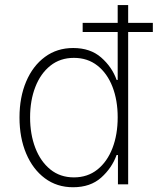

<svg xmlns="http://www.w3.org/2000/svg" viewBox="-20 -748 640 779"><path d="M276.4 11.7Q210.9 11.7 162.1 -24.7Q113.3 -61 86.2 -125Q59.1 -189 59.1 -271.5Q59.1 -353.5 86.2 -417.2Q113.3 -481 162.4 -517.1Q211.4 -553.2 276.9 -553.2Q346.7 -553.2 390.6 -514.6Q434.6 -476.1 453.1 -423.8H457.5V-727.5H500V0H458.5V-119.1H453.1Q434.1 -66.4 390.4 -27.3Q346.7 11.7 276.4 11.7ZM279.8 -28.3Q335.4 -28.3 375.2 -60.1Q415 -91.8 436.3 -147Q457.5 -202.1 457.5 -272Q457.5 -341.3 436.3 -396Q415 -450.7 375.2 -481.9Q335.4 -513.2 279.8 -513.2Q224.1 -513.2 184.3 -481.4Q144.5 -449.7 123.3 -395Q102.1 -340.3 102.1 -272Q102.1 -203.1 123.3 -147.9Q144.5 -92.8 184.3 -60.5Q224.1 -28.3 279.8 -28.3ZM315.4 -618.2V-655.3H600.1V-618.2Z"/></svg>

Font: Inter Extra Light
Style: Regular
Weight: 200
Designer: Rasmus Andersson
Foundry: rsms
Version: Version 4.000;git-3c8e0fc